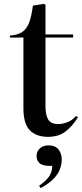

<svg xmlns="http://www.w3.org/2000/svg" viewBox="-20 -693 425 992"><path d="M228 14Q168 14 134.5 -19.5Q101 -53 101 -134V-499H31V-509Q71 -512 94.5 -527.5Q118 -543 130.5 -576Q143 -609 150 -664L208 -673L215 -668V-515H358V-499H215V-145Q215 -99 229 -75.5Q243 -52 280 -52Q304 -52 329 -62Q354 -72 373 -94L383 -87Q352 -38 316.5 -12Q281 14 228 14ZM190 279 182 267Q225 236 237.5 212.5Q250 189 250 164H237Q199 164 184 149.5Q169 135 169 114Q169 89 186 73.5Q203 58 231 58Q266 58 282.5 79.5Q299 101 299 130Q299 153 291 177.5Q283 202 260 227.5Q237 253 190 279Z"/></svg>

Font: Literata 72pt Medium
Style: Regular
Weight: 500
Designer: Latin by Veronika Burian and Jose Scaglione. Greek by Irene Vlachou. Cyrillic by Vera Evstafieva.
Foundry: TypeTogether
Version: Version 3.002